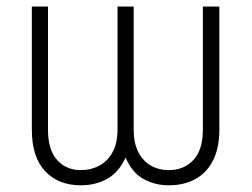

<svg xmlns="http://www.w3.org/2000/svg" viewBox="-20 -550 760 580"><path d="M76.2 -530.3H125V-158.2Q125 -97.2 152.6 -66.7Q180.2 -36.1 223.6 -36.1Q255.4 -36.1 280.8 -50Q306.2 -64 320.6 -91.3Q335 -118.7 335 -158.2V-530.3H383.8V-158.2Q383.8 -118.7 397.5 -91.3Q411.1 -64 435.3 -50Q459.5 -36.1 490.2 -36.1Q535.6 -36.1 564.2 -66.7Q592.8 -97.2 592.8 -158.2V-530.3H642.6V-158.2Q642.6 -102.5 623.3 -64.9Q604 -27.3 569.6 -8.8Q535.2 9.8 490.2 9.8Q446.8 9.8 412.4 -10Q377.9 -29.8 359.4 -74.2Q339.4 -29.8 304.2 -10Q269 9.8 224.6 9.8Q156.7 9.8 116.5 -32.7Q76.2 -75.2 76.2 -158.2Z"/></svg>

Font: Pretendard GOV ExtraLight
Style: Regular
Weight: 200
Designer: Base glyphs from Inter by Rasmus Andersson; Hangeul glyphs from Noto Sans CJK(Source Han Sans) by Jang Soo-young and Kan
Foundry: Kil Hyung-jin
Version: Version 1.309